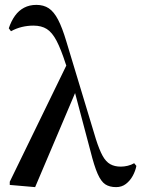

<svg xmlns="http://www.w3.org/2000/svg" viewBox="-20 -754 579 787"><path d="M20 4V-9L258 -498L296 -392L124 13ZM456 13Q429 13 411.5 1.5Q394 -10 380 -42Q366 -74 351 -134L277 -413L273 -427L249 -493Q230 -552 212 -586.5Q194 -621 172 -635Q150 -649 117 -649Q93 -649 70 -643.5Q47 -638 25 -626L16 -638Q26 -668 41.5 -689.5Q57 -711 79 -722.5Q101 -734 129 -734Q159 -734 180 -720Q201 -706 218 -673.5Q235 -641 252 -584L373 -184Q387 -140 400.5 -115.5Q414 -91 432 -81Q450 -71 475 -71Q489 -71 503.5 -74.5Q518 -78 530 -85L539 -74Q535 -53 524 -33Q513 -13 496 0Q479 13 456 13Z"/></svg>

Font: Source Serif 4 60pt SemiBold
Style: Regular
Weight: 600
Version: Version 4.004;hotconv 1.0.116;makeotfexe 2.5.65601